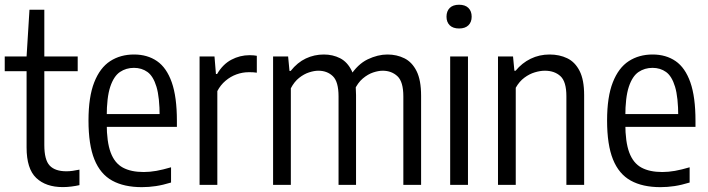

<svg xmlns="http://www.w3.org/2000/svg" viewBox="-20 -781 2990 811"><path d="M245.3 9.3Q173.7 9.3 133 -29.4Q92.3 -68 92.3 -158.1V-542.6L104.5 -740H167.2V-168.2Q167.2 -105.7 189.9 -81.6Q212.6 -57.5 260.5 -57.5Q273.2 -57.5 287 -59.4Q300.9 -61.3 315.6 -64.5V1Q300.5 4.5 281.7 6.9Q262.9 9.3 245.3 9.3ZM0 -480.2V-542.6H308.2V-480.2Z M579.2 9.5Q503.9 9.5 453.9 -18.1Q403.8 -45.7 378.8 -107.4Q353.8 -169.1 353.8 -272.1Q353.8 -371.7 378 -433.2Q402.1 -494.7 445.4 -522.8Q488.6 -550.8 546.1 -550.8Q602.6 -550.8 643.2 -522.9Q683.7 -495 705.5 -433.3Q727.2 -371.7 727.2 -270.5V-245.2H406.7V-299.1H667.3L654.4 -288.1Q654.4 -369.7 640.9 -414.6Q627.3 -459.4 602.9 -476.9Q578.5 -494.4 545.8 -494.4Q512.6 -494.4 486.7 -476.9Q460.7 -459.4 445.7 -414.6Q430.8 -369.7 430.8 -288.1V-259Q430.8 -181.1 447.6 -136.4Q464.4 -91.8 498.9 -73.1Q533.4 -54.4 587.1 -54.4Q612.6 -54.4 640.5 -59.3Q668.4 -64.3 702.5 -74.4V-10Q668.3 0.5 638.6 5Q608.9 9.5 579.2 9.5Z M823 0V-542.6H886L892.1 -468.5H897.1Q921 -509.5 957.2 -528.7Q993.3 -547.9 1034.2 -547.9Q1043.6 -547.9 1051.5 -547.2Q1059.4 -546.5 1064.8 -545.3V-474Q1056 -475.5 1047.9 -475.8Q1039.9 -476 1030.1 -476Q1004.4 -476 979.1 -466.9Q953.8 -457.8 932.6 -439.8Q911.4 -421.9 898 -396.2V0Z M1133.5 0V-542.6H1197L1202.8 -481.4H1207.8Q1236.2 -517.2 1271.8 -534Q1307.5 -550.8 1347.8 -550.8Q1385.7 -550.8 1416.7 -535Q1447.6 -519.1 1465.8 -481.8Q1483.9 -444.4 1483.9 -379.6V0H1410V-373.7Q1410 -435.9 1386 -459.1Q1362 -482.3 1324.7 -482.3Q1307.1 -482.3 1285.6 -475.3Q1264.1 -468.4 1243.6 -452.2Q1223.1 -436 1208.5 -408.1V0ZM1683.7 0V-373.7Q1683.7 -435.9 1658.7 -459.1Q1633.7 -482.3 1596.4 -482.3Q1578.8 -482.3 1556.4 -475Q1534.1 -467.6 1512.6 -449.6Q1491.1 -431.5 1476.2 -399.2L1457.8 -458.7Q1490.6 -509.9 1533.2 -530.4Q1575.9 -550.8 1616.4 -550.8Q1655.8 -550.8 1688.1 -534.8Q1720.5 -518.8 1739.6 -480.7Q1758.7 -442.6 1758.7 -376.5V0Z M1881.5 0V-542.6H1956.7V0ZM1919.1 -660.7Q1893.5 -660.7 1879.7 -674.1Q1866 -687.6 1866 -710.5Q1866 -733.9 1879.7 -747.5Q1893.5 -761 1919.1 -761Q1944.8 -761 1958.5 -747.5Q1972.3 -733.9 1972.3 -710.5Q1972.3 -687.6 1958.5 -674.1Q1944.8 -660.7 1919.1 -660.7Z M2083.5 0V-542.6H2147L2152.8 -482.1H2157.8Q2184.8 -515 2221.5 -532.9Q2258.2 -550.8 2301.7 -550.8Q2343 -550.8 2376 -534.9Q2409.1 -519 2428.2 -481.4Q2447.4 -443.8 2447.4 -379.2V0H2372.4V-374.6Q2372.4 -436.2 2347.4 -459.2Q2322.3 -482.3 2281.4 -482.3Q2261.9 -482.3 2239.2 -475.5Q2216.4 -468.8 2195 -452.9Q2173.6 -437.1 2158.5 -410.3V0Z M2769.7 9.5Q2694.4 9.5 2644.4 -18.1Q2594.3 -45.7 2569.3 -107.4Q2544.3 -169.1 2544.3 -272.1Q2544.3 -371.7 2568.5 -433.2Q2592.6 -494.7 2635.9 -522.8Q2679.1 -550.8 2736.6 -550.8Q2793.1 -550.8 2833.7 -522.9Q2874.2 -495 2896 -433.3Q2917.7 -371.7 2917.7 -270.5V-245.2H2597.2V-299.1H2857.8L2844.9 -288.1Q2844.9 -369.7 2831.4 -414.6Q2817.8 -459.4 2793.4 -476.9Q2769 -494.4 2736.3 -494.4Q2703.1 -494.4 2677.2 -476.9Q2651.2 -459.4 2636.2 -414.6Q2621.3 -369.7 2621.3 -288.1V-259Q2621.3 -181.1 2638.1 -136.4Q2654.9 -91.8 2689.4 -73.1Q2723.9 -54.4 2777.6 -54.4Q2803.1 -54.4 2831 -59.3Q2858.9 -64.3 2893 -74.4V-10Q2858.8 0.5 2829.1 5Q2799.4 9.5 2769.7 9.5Z"/></svg>

Font: Encode Sans Condensed Thin
Style: Regular
Weight: 100
Width: 3
Designer: Multiple Designers
Foundry: Impallari Type
Version: Version 3.002